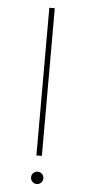

<svg xmlns="http://www.w3.org/2000/svg" viewBox="-53 -759 367 795"><g transform="rotate(5 130.5 -361.0)"><path d="M142 -727.3V-113.6H119.3V-727.3ZM130.7 4.3Q120 4.3 112.6 -3.2Q105.1 -10.7 105.1 -21.3Q105.1 -32 112.6 -39.4Q120 -46.9 130.7 -46.9Q141.3 -46.9 148.8 -39.4Q156.2 -32 156.2 -21.3Q156.2 -10.7 148.8 -3.2Q141.3 4.3 130.7 4.3Z"/></g></svg>

Font: Inter UI Thin
Style: Regular
Weight: 100
Designer: Rasmus Andersson
Foundry: rsms
Version: 3.2;8d6f07862